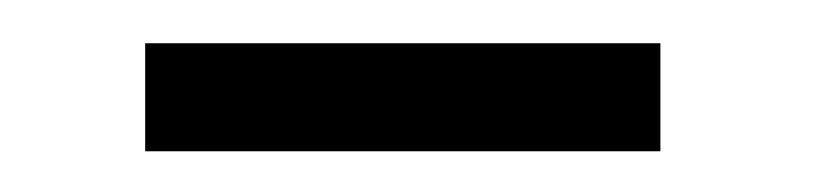

<svg xmlns="http://www.w3.org/2000/svg" viewBox="-20 -269 394 91"><path d="M48.8 -197.3V-248.5H293V-197.3Z"/></svg>

Font: Pontano Sans Light
Style: Regular
Weight: 300
Designer: Vernon Adams
Foundry: Vernon Adams
Version: Version 2.001